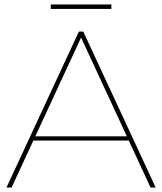

<svg xmlns="http://www.w3.org/2000/svg" viewBox="-20 -842 728 862"><path d="M334 -700H354L679 0H656L339 -684H349L32 0H9ZM126 -230H561L571 -211H116ZM208 -822H480V-802H208Z"/></svg>

Font: iiserrat Thin
Style: Regular
Weight: 100
Designer: Akira Ohta
Foundry: Akira Ohta
Version: Version 1.200;Glyphs 3.3.1 (3343)